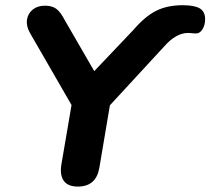

<svg xmlns="http://www.w3.org/2000/svg" viewBox="-20 -700 799 729"><path d="M212.7 -73.2 259.1 -345.2 275.3 -260.2 93.4 -575.5Q79 -601.4 82.5 -625.2Q86 -648.9 104.3 -663.7Q122.5 -678.4 151 -678.4Q177.1 -678.4 193.1 -667Q209.2 -655.5 225.8 -623.7L349.3 -410H318.9L486.2 -586.1Q531.6 -638.8 573.9 -659.5Q616.1 -680.2 673.8 -680.2Q717.3 -680.2 738 -668.5Q758.8 -656.7 758.8 -626.7Q758.8 -604.6 748.5 -588.4Q738.3 -572.1 721.7 -572.9Q715.1 -573.9 708.5 -573.9Q702.7 -574.9 692.9 -574.9Q671.7 -574.9 648.9 -562.2Q626.1 -549.5 604.7 -525.1L360.4 -260.2L404.9 -345.2L357.3 -63.4Q345.1 8.4 275.7 8.4Q238 8.4 222.5 -13Q206.9 -34.5 212.7 -73.2Z"/></svg>

Font: SN Pro Thin
Style: Italic
Weight: 200
Italic angle: -9°
Designer: Tobias Whetton
Foundry: Supernotes
Version: Version 1.003;Glyphs 3.3 (3324)